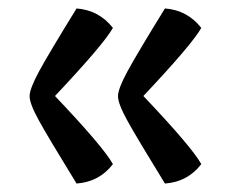

<svg xmlns="http://www.w3.org/2000/svg" viewBox="-20 -506 546 454"><path d="M161 -486Q214 -482 247 -440Q225 -401 110 -279Q224 -159 247 -118Q215 -76 161 -72Q94 -181 72 -221Q50 -261 50 -278.5Q50 -296 72.5 -337.5Q95 -379 161 -486ZM370 -486Q423 -482 456 -440Q434 -401 319 -279Q433 -159 456 -118Q424 -76 370 -72Q303 -181 281 -221Q259 -261 259 -278.5Q259 -296 281.5 -337.5Q304 -379 370 -486Z"/></svg>

Font: Gabriela
Style: Regular
Weight: 400
Designer: Eduardo Rodriguez Tunni
Foundry: Eduardo Rodriguez Tunni
Version: Version 1.003